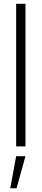

<svg xmlns="http://www.w3.org/2000/svg" viewBox="-20 -770 219 1010"><path d="M65 0V-750H114V0ZM34 220.5 65 51.5H114L67 220.5Z"/></svg>

Font: Urbanist ExtraLight
Style: Regular
Weight: 200
Designer: Corey Hu
Foundry: Corey Hu
Version: Version 1.330; ttfautohint (v1.8.4.7-5d5b)